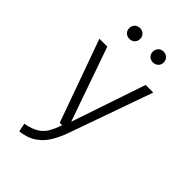

<svg xmlns="http://www.w3.org/2000/svg" viewBox="-283 -865 1182 1182"><g transform="rotate(45 307.5 -274.0)"><path d="M542.1 -538.5 349.7 4.6Q332.3 54.4 306.7 99Q281 143.6 238.5 174.6Q195.9 205.6 127.7 213.8L116.4 158.5Q172.8 148.2 204.9 127.7Q236.9 107.2 255.1 75.4Q273.3 43.6 287.7 0H266.7L73.3 -538.5H142.1L311.8 -54.4L475.9 -538.5ZM205.1 -668.2Q184.1 -668.2 170.5 -681.3Q156.9 -694.4 156.9 -714.4Q156.9 -735.4 170.5 -748.7Q184.1 -762.1 205.1 -762.1Q224.6 -762.1 238.2 -748.7Q251.8 -735.4 251.8 -714.4Q251.8 -694.4 238.2 -681.3Q224.6 -668.2 205.1 -668.2ZM408.7 -668.2Q388.7 -668.2 375.4 -681.3Q362.1 -694.4 362.1 -714.4Q362.1 -735.4 375.4 -748.7Q388.7 -762.1 408.7 -762.1Q429.7 -762.1 443.3 -748.7Q456.9 -735.4 456.9 -714.4Q456.9 -694.4 443.3 -681.3Q429.7 -668.2 408.7 -668.2Z"/></g></svg>

Font: Fira Code Light
Style: Regular
Weight: 300
Monospace: yes
Designer: Carrois Corporate, Edenspiekermann AG, Nikita Prokopov
Foundry: Carrois Corporate, Edenspiekermann AG, Nikita Prokopov
Version: Version 6.000; ttfautohint (v1.8.2) -l 8 -r 50 -G 200 -x 14 